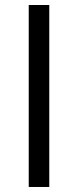

<svg xmlns="http://www.w3.org/2000/svg" viewBox="-20 -743 310 763"><path d="M175.8 -723.1V0H94.2V-723.1Z"/></svg>

Font: Inter 18pt Medium
Style: Regular
Weight: 500
Designer: Rasmus Andersson
Foundry: rsms
Version: Version 4.001;git-66647c0bb